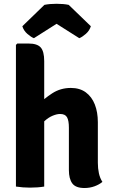

<svg xmlns="http://www.w3.org/2000/svg" viewBox="-20 -960 583 988"><path d="M207.5 0Q175.5 5.5 134 5.5Q97.5 5.5 62 0V-729L69 -736H127Q171.5 -736 189.5 -715.8Q207.5 -695.5 207.5 -645.5ZM483.5 -122.5Q483.5 -93.5 489 -68.2Q494.5 -43 507 -24Q491 -10.5 466.8 -1.5Q442.5 7.5 414.5 7.5Q369.5 7.5 352 -16.2Q334.5 -40 334.5 -84.5V-303Q334.5 -339.5 325 -356.5Q315.5 -373.5 289 -373.5Q272.5 -373.5 250.8 -364.5Q229 -355.5 208.2 -336.2Q187.5 -317 172 -286V-417.5Q206.5 -452.5 249 -480Q291.5 -507.5 344.5 -507.5Q390.5 -507.5 421.5 -484.8Q452.5 -462 468 -422.2Q483.5 -382.5 483.5 -331ZM333.5 -935 447.5 -825Q440.5 -802 421.5 -785.5Q402.5 -769 388 -763.5L271 -837.5L154.5 -763.5Q140 -769 121 -785.5Q102 -802 95 -825L208.5 -935Q236 -940.5 271 -940.5Q307 -940.5 333.5 -935Z"/></svg>

Font: Signika Negative Light
Style: Bold
Weight: 700
Version: Version 2.001